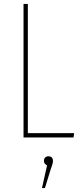

<svg xmlns="http://www.w3.org/2000/svg" viewBox="-20 -701 415 979"><path d="M122 -681V-22H358L355 0H100V-681ZM250 119Q250 129 245 143.5Q240 158 238 164L209 258H194L220 142Q204 135 204 119Q204 109 210 102.5Q216 96 227 96Q238 96 244 102Q250 108 250 119Z"/></svg>

Font: Fira Sans Extra Condensed Thin
Style: Regular
Weight: 250
Width: 1
Designer: Carrois Corporate & Edenspiekermann AG
Foundry: Carrois Corporate GbR & Edenspiekermann AG
Version: Version 4.203